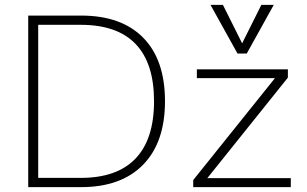

<svg xmlns="http://www.w3.org/2000/svg" viewBox="-20 -769 1261 789"><path d="M96 -705H313Q479 -705 568.5 -614Q658 -523 658 -353Q658 -184 568 -92Q478 0 313 0H96ZM312 -38Q461 -38 537 -117.5Q613 -197 613 -353Q613 -509 537.5 -588Q462 -667 312 -667H137V-38ZM832 -37H1175V0H774V-29L1110 -448H789V-484H1163V-450ZM1054 -749H1105L994 -549H956L845 -749H896L975 -591Z"/></svg>

Font: wassup Sans
Style: Light
Weight: 200
Version: Version 2.001